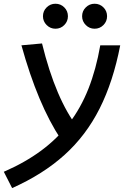

<svg xmlns="http://www.w3.org/2000/svg" viewBox="-62 -755 668 1006"><path d="M1.5 230.5 -42 145Q69.3 96.7 154.1 33.9Q238.8 -28.8 300 -108.9Q361.3 -189 401.4 -290.3Q441.4 -391.6 463.4 -517.6H567.9Q531.2 -327.6 460 -186.3Q388.7 -44.9 276.1 56.6Q163.6 158.2 1.5 230.5ZM158.2 -527.3Q230 -234.4 347.7 -83.5L257.3 -24.9Q196.3 -117.2 144.8 -239.7Q93.3 -362.3 50.3 -517.6ZM433.6 -604.5Q406.7 -604.5 387.5 -623.8Q368.2 -643.1 368.2 -669.9Q368.2 -697.3 387.5 -716.3Q406.7 -735.4 433.6 -735.4Q460.9 -735.4 480 -716.3Q499 -697.3 499 -669.9Q499 -643.1 480 -623.8Q460.9 -604.5 433.6 -604.5ZM228.5 -604.5Q201.7 -604.5 182.4 -623.8Q163.1 -643.1 163.1 -669.9Q163.1 -697.3 182.4 -716.3Q201.7 -735.4 228.5 -735.4Q255.9 -735.4 274.9 -716.3Q293.9 -697.3 293.9 -669.9Q293.9 -643.1 274.9 -623.8Q255.9 -604.5 228.5 -604.5Z"/></svg>

Font: Cascadia Code
Style: Italic
Weight: 400
Italic angle: -10°
Designer: Aaron Bell
Foundry: Saja Typeworks
Version: Version 2407.024